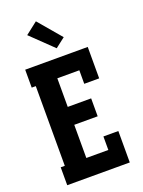

<svg xmlns="http://www.w3.org/2000/svg" viewBox="-179 -1066 858 1148"><g transform="rotate(-20 250.0 -492.5)"><path d="M42 0V-114H68V-621H42V-735H440V-535H345V-621H205V-439H354V-325H205V-114H345V-200H440V0ZM263 -791 124 -925 201 -985 325 -839Z"/></g></svg>

Font: Iosevka Curly Slab Heavy
Style: Regular
Weight: 900
Monospace: yes
Designer: Belleve Invis
Foundry: Belleve Invis
Version: Version 22.1.2; ttfautohint (v1.8.4)